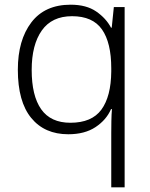

<svg xmlns="http://www.w3.org/2000/svg" viewBox="-20 -562 639 818"><path d="M454 4Q454 -17 454.5 -46.5Q455 -76 457 -97H453Q433 -51 387 -20.5Q341 10 271 10Q170 10 113 -59.5Q56 -129 56 -265Q56 -391 113.5 -466.5Q171 -542 281 -542Q348 -542 390 -513Q432 -484 453 -444H456L465 -532H511V236H454ZM280 -39Q371 -39 412 -95Q453 -151 454 -257V-271Q454 -380 414.5 -436.5Q375 -493 287 -493Q201 -493 158 -432Q115 -371 115 -264Q115 -154 155.5 -96.5Q196 -39 280 -39Z"/></svg>

Font: Noto Sans Myanmar Light
Style: Regular
Weight: 300
Designer: Monotype Design Team
Foundry: Monotype Imaging Inc.
Version: Version 2.107; ttfautohint (v1.8.4.7-5d5b)